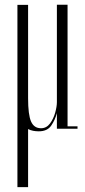

<svg xmlns="http://www.w3.org/2000/svg" viewBox="-20 -543 359 810"><path d="M143.5 11Q131 11 119.8 8.8Q108.5 6.5 98.5 1.5V246.5H53.5V-522.5H98.5V-128.5Q98.5 -59 111 -30.5Q123.5 -2 153 -2Q176 -2 190.8 -21.8Q205.5 -41.5 212.8 -67.5Q220 -93.5 220 -112V-523H265V-10H307V0H220V-66Q212.5 -37 196 -13Q179.5 11 143.5 11Z"/></svg>

Font: Imbue 100pt ExtraLight
Style: Regular
Weight: 200
Designer: Tyler Finck
Foundry: Etcetera Type Company
Version: Version 1.102; ttfautohint (v1.8.3)